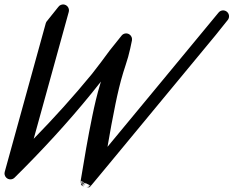

<svg xmlns="http://www.w3.org/2000/svg" viewBox="-76 -790 1053 866"><path d="M292 15.8C292 15.9 291.9 16 291.6 16.1C291.6 16.1 291.6 16.1 291.6 16.1C291.6 16 291.7 15.9 291.7 15.8C291.8 15.8 291.8 15.8 291.8 15.8C291.7 15.9 291.7 15.9 291.7 15.9C291.7 15.9 291.8 15.8 291.8 15.7C292 15.6 292 15.7 292.1 15.7C292 15.7 292 15.7 292 15.8ZM290.1 19.1C290.6 17.1 291.3 16.2 291.7 15.8C291.6 16.1 291.2 16.9 290.1 19.1ZM898.6 -634C898.8 -634.3 898.9 -634.5 899.1 -634.7L901.9 -638.1C902.1 -638.3 902.2 -638.6 902.4 -638.8L905.2 -642.2C905.3 -642.4 905.5 -642.7 905.6 -642.9L908.4 -646.3C908.6 -646.5 908.7 -646.8 908.9 -647L911.7 -650.4C911.9 -650.6 912 -650.9 912.2 -651.1L915 -654.5C915.2 -654.7 915.3 -655 915.5 -655.2L918.2 -658.6C918.4 -658.8 918.5 -659.1 918.7 -659.3L921.5 -662.7C921.7 -662.9 921.8 -663.1 922 -663.4L924.8 -666.8C925 -667 925.1 -667.2 925.3 -667.5L928.1 -670.8C928.3 -671.1 928.4 -671.3 928.5 -671.6L931.3 -674.9C931.5 -675.2 931.6 -675.4 931.8 -675.6L934.6 -679C934.8 -679.2 934.9 -679.5 935.1 -679.7L937.9 -683.1C938.1 -683.3 938.2 -683.6 938.4 -683.8L941.2 -687.2C941.3 -687.4 941.5 -687.7 941.6 -687.9L944.4 -691.3C944.6 -691.5 944.7 -691.8 944.9 -692L947.7 -695.4C947.9 -695.6 948 -695.9 948.2 -696.1L951 -699.5C960.3 -710.8 958.8 -727.6 947.4 -737C936.1 -746.3 919.3 -744.8 909.9 -733.4L627.5 -391.9L486.2 -221.2L415.6 -135.9L408.9 -127.8C420 -192.7 431.6 -257.4 444.9 -321.4C454.8 -369.3 465.7 -416.5 479.7 -462.3C486.7 -485.2 495 -508.6 502 -533.4C508.9 -558.1 514.1 -582.9 519.1 -607.5C521 -617.4 517.3 -628 508.6 -634.2C496.7 -642.9 480.1 -640.2 471.5 -628.3L471.4 -628.1C470.8 -627.4 470.2 -626.6 469.7 -625.9C469.2 -625.3 468.7 -624.8 468.2 -624.2L468.1 -624.1C467.5 -623.3 467 -622.5 466.4 -621.8C465.9 -621.2 465.4 -620.7 464.9 -620.1L464.8 -620C464.3 -619.2 463.7 -618.4 463.1 -617.7C462.7 -617.1 462.1 -616.6 461.7 -616L461.5 -615.9C461 -615.1 460.4 -614.4 459.9 -613.6C459.4 -613 458.8 -612.6 458.4 -612L458.3 -611.8C457.7 -611 457.1 -610.3 456.6 -609.5C456.1 -608.9 455.6 -608.5 455.1 -607.9L455 -607.7C454.4 -606.9 453.9 -606.2 453.3 -605.4C452.8 -604.8 452.3 -604.4 451.9 -603.8L451.7 -603.6C451.2 -602.8 450.6 -602.1 450 -601.3C449.6 -600.8 449 -600.3 448.6 -599.7L448.5 -599.5C447.9 -598.7 447.3 -598 446.8 -597.2C446.3 -596.7 445.7 -596.2 445.3 -595.6L445.2 -595.4C444.6 -594.7 444 -593.9 443.5 -593.1C443 -592.6 442.5 -592.1 442 -591.5L441.9 -591.3C441.4 -590.6 440.8 -589.8 440.2 -589C439.7 -588.5 439.2 -588 438.8 -587.4L438.6 -587.2C438.1 -586.5 437.5 -585.7 436.9 -585C436.5 -584.4 435.9 -583.9 435.5 -583.3L435.4 -583.2C434.8 -582.4 434.2 -581.6 433.7 -580.9C433.2 -580.3 432.6 -579.8 432.2 -579.2L432.1 -579.1C431.5 -578.3 431 -577.5 430.4 -576.8C429.9 -576.2 429.4 -575.7 428.9 -575.1L428.8 -575C428.3 -574.2 427.7 -573.5 427.1 -572.7C426.6 -572.1 426.1 -571.7 425.7 -571L425.5 -570.9C425 -570.1 424.4 -569.4 423.8 -568.6C423.4 -568 422.8 -567.6 422.4 -567L422.3 -566.8C421.7 -566 421.1 -565.3 420.6 -564.5C420.1 -563.9 419.6 -563.5 419.1 -562.9L419 -562.7C393.1 -526.9 366.3 -491.7 339.1 -456.9C256 -355.5 167.8 -258 76 -164L234.1 -736.2C238 -750.4 229.7 -765.1 215.5 -769C204 -772.2 192.3 -767.2 186.2 -757.8C185 -756.5 183.9 -755.2 182.9 -753.7C181.7 -752.4 180.6 -751.1 179.6 -749.6C178.4 -748.4 177.3 -747 176.4 -745.5C175.1 -744.3 174.1 -742.9 173.1 -741.4C171.9 -740.2 170.8 -738.8 169.8 -737.3C168.6 -736.1 167.5 -734.7 166.5 -733.2C165.3 -732 164.2 -730.6 163.3 -729.1C162.1 -727.9 161 -726.5 160 -725.1C158.8 -723.8 157.7 -722.4 156.7 -721C155.5 -719.7 154.4 -718.4 153.5 -716.9C152.2 -715.6 151.2 -714.3 150.2 -712.8C149 -711.5 147.9 -710.2 146.9 -708.7C145.7 -707.4 144.6 -706.1 143.6 -704.6C142.4 -703.4 141.3 -702 140.4 -700.5C139.1 -699.3 138.1 -697.9 137.1 -696.4C134 -693.3 131.6 -689.5 130.4 -685L130.3 -684.5L-54.6 -15.1L-54.7 -14.7C-57.2 -5.8 -54.9 4.1 -48 11.1C-37.7 21.6 -20.8 21.7 -10.3 11.3C111.7 -109.3 228.6 -235.7 337.1 -369.3C338.2 -370.6 339.3 -372 340.4 -373.3C341.5 -374.7 342.5 -376.1 343.6 -377.4C344.7 -378.8 345.8 -380.2 346.9 -381.5C348 -382.9 349.1 -384.2 350.2 -385.6C351.3 -387 352.4 -388.3 353.5 -389.7C354.6 -391 355.6 -392.4 356.7 -393.8C357.8 -395.1 358.9 -396.5 360 -397.9C361.1 -399.2 362.2 -400.6 363.3 -402C364.4 -403.3 365.4 -404.7 366.5 -406C367.6 -407.4 368.7 -408.8 369.8 -410.2C370.9 -411.5 372 -412.9 373.1 -414.2C374.2 -415.6 375.3 -417 376.4 -418.3C377.4 -419.6 378.4 -420.9 379.5 -422.2C378.4 -419 377.4 -415.8 376.4 -412.5C361.6 -364.2 350.4 -315.4 340.4 -266.8C320.3 -169.6 304 -72.4 287.9 25L288.4 25.2C287.7 29.8 288 34.6 289.5 38.4C287 43 293.5 48.2 302.1 51.7C298.8 49.7 295 45.6 290.1 37.4C289.5 32.5 289.3 28.7 289.3 25.7L291.5 26.7C291.6 29.4 291.9 32.1 292.8 34.3C290.3 38.9 296.8 44.2 305.4 47.6C302.1 45.6 298.2 41.5 293.4 33.3C293.1 31.1 292.9 29.2 292.8 27.4L295.7 28.9C295.9 29.3 295.9 29.8 296 30.3C293.5 34.9 300.1 40.1 308.7 43.5C305.4 41.5 301.6 37.5 296.8 29.4L299.6 30.7C301.3 34 306.1 37.1 311.9 39.5C310.2 38.3 308.2 36.6 306 33.9L323.6 42.7C323.6 42.6 323.5 42.7 323.4 42.7C322.1 42.2 320.7 42 319.4 41.9C320.9 42.2 322.4 42.5 323.9 42.8L329.4 45.5C326.5 46.4 323.3 47 320.1 46.8C318.8 46.3 317.5 46.1 316.1 46C321.9 47.4 327.8 47.9 332.1 46.9L332.3 47C328.2 49.4 322.4 51.4 316.9 50.8C315.5 50.4 314.2 50.2 312.8 50C318.9 51.6 325.1 52 329.4 50.8C325.3 53.4 319.3 55.5 313.6 54.9C312.2 54.5 310.9 54.3 309.5 54.1C319.8 56.7 330.3 56.4 331.9 49.8C333 49.2 333.8 48.4 334.4 47.3L336.3 45.3L337.6 43.8L342.2 38.3L351.1 27.6L368.9 6.2L404.2 -36.4L474.9 -121.8L616.1 -292.6Z"/></svg>

Font: Ambarawa
Style: Script
Weight: 500
Foundry: Ekosamp
Version: Version 1.001;